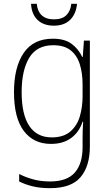

<svg xmlns="http://www.w3.org/2000/svg" viewBox="-20 -834 571 1002"><path d="M256 -632Q318 -632 354 -605Q390 -578 409 -537H412L418 -622H449V-69Q449 33 400.5 90.5Q352 148 241 148Q190 148 151 138.5Q112 129 80 113V74Q113 91 153 102Q193 113 241 113Q330 113 370.5 66.5Q411 20 411 -66V-105Q411 -129 411.5 -151Q412 -173 414 -199H411Q393 -144 351 -113.5Q309 -83 246 -83Q155 -83 104 -151Q53 -219 53 -353Q53 -483 103.5 -557.5Q154 -632 256 -632ZM258 -598Q172 -598 132.5 -532.5Q93 -467 93 -353Q93 -236 133 -176.5Q173 -117 250 -117Q312 -117 347.5 -148Q383 -179 397 -228Q411 -277 411 -332V-392Q411 -452 396.5 -498.5Q382 -545 348.5 -571.5Q315 -598 258 -598ZM382 -814Q377 -761 346 -730.5Q315 -700 261 -700Q208 -700 176.5 -729.5Q145 -759 142 -814H172Q175 -776 197.5 -754.5Q220 -733 262 -733Q304 -733 326 -754.5Q348 -776 352 -814Z"/></svg>

Font: Noto Sans Telugu UI SemiCondensed ExtraLight
Style: Regular
Weight: 200
Width: 4
Designer: Jelle Bosma - Monotype Design Team
Foundry: Monotype Imaging Inc.
Version: Version 2.005; ttfautohint (v1.8.4.7-5d5b)